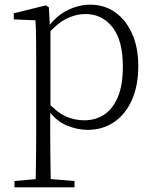

<svg xmlns="http://www.w3.org/2000/svg" viewBox="-20 -542 664 822"><path d="M42 260V233L154 223H175L299 233V260ZM132 260Q133 229 133.5 189.5Q134 150 134.5 108.5Q135 67 135 32V-278Q135 -330 134.5 -374Q134 -418 132 -455L39 -459V-485L176 -519L189 -511L194 -425L196 -420V-80L195 -71V32Q195 66 195.5 107.5Q196 149 196.5 189Q197 229 198 260ZM355 14Q312 14 266.5 -4.5Q221 -23 182 -75H169L181 -108Q222 -62 260 -44.5Q298 -27 342 -27Q387 -27 424 -50Q461 -73 483.5 -124Q506 -175 506 -257Q506 -369 461.5 -425.5Q417 -482 346 -482Q306 -482 265.5 -462.5Q225 -443 178 -389L169 -420H181Q221 -475 269.5 -498.5Q318 -522 366 -522Q427 -522 473 -489.5Q519 -457 545.5 -398Q572 -339 572 -259Q572 -175 544.5 -113.5Q517 -52 468 -19Q419 14 355 14Z"/></svg>

Font: Noto Serif KR ExtraLight ExtraLight
Style: Regular
Weight: 250
Version: Version 2.003-H1;hotconv 1.1.1;makeotfexe 2.6.0